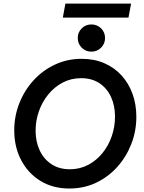

<svg xmlns="http://www.w3.org/2000/svg" viewBox="-20 -1059 811 1085"><path d="M372.1 6.3Q278.8 6.3 208.7 -36.6Q138.7 -79.6 99.6 -154.1Q60.5 -228.5 60.5 -322.8Q60.5 -402.8 89.4 -475.8Q118.2 -548.8 169.7 -605.2Q221.2 -661.6 290.8 -694.1Q360.4 -726.6 441.4 -726.6Q512.7 -726.6 569.8 -701.7Q627 -676.8 667.2 -632.3Q707.5 -587.9 729 -528.3Q750.5 -468.8 750.5 -398.9Q750.5 -317.9 721.9 -244.9Q693.4 -171.9 642.3 -115.2Q591.3 -58.6 522.5 -26.1Q453.6 6.3 372.1 6.3ZM374.5 -102.5Q431.6 -102.5 478.5 -127.4Q525.4 -152.3 559.3 -194.3Q593.3 -236.3 611.6 -289.6Q629.9 -342.8 629.9 -399.4Q629.9 -461.4 607.7 -510.5Q585.4 -559.6 542.5 -588.4Q499.5 -617.2 438.5 -617.2Q381.3 -617.2 334.2 -592.3Q287.1 -567.4 252.7 -525.1Q218.3 -482.9 199.7 -429.9Q181.2 -377 181.2 -320.8Q181.2 -258.8 204.1 -209.5Q227.1 -160.2 270.5 -131.3Q314 -102.5 374.5 -102.5ZM496.6 -767.1Q463.9 -767.1 441.7 -789.6Q419.4 -812 419.4 -844.2Q419.4 -876.5 441.7 -898.7Q463.9 -920.9 496.6 -920.9Q528.8 -920.9 551.3 -898.7Q573.7 -876.5 573.7 -844.2Q573.7 -812 551.3 -789.6Q528.8 -767.1 496.6 -767.1ZM335 -959.5 349.6 -1038.6H720.7L706.1 -959.5Z"/></svg>

Font: Reddit Sans SemiBold
Style: Italic
Weight: 600
Italic angle: -11.25°
Designer: Stephen Hutchings
Version: Version 1.013